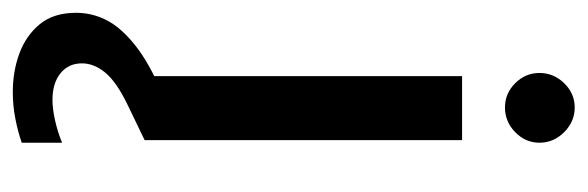

<svg xmlns="http://www.w3.org/2000/svg" viewBox="-367 -383 918 300"><g transform="rotate(90 92.0 -233.0)"><path d="M61 0V-496H161V0ZM110 -563Q88 -563 72 -579Q56 -595 56 -617Q56 -639 72 -655.5Q88 -672 110 -672Q132 -672 148.5 -655.5Q165 -639 165 -617Q165 -595 148.5 -579Q132 -563 110 -563ZM86 206Q53 206 25 195.5Q-3 185 -20.5 163.5Q-38 142 -38 107Q-38 82 -26.5 59.5Q-15 37 12.5 15Q40 -7 87 -27L137 -49L161 0L105 27Q70 44 55.5 61.5Q41 79 41 98Q41 119 56.5 131.5Q72 144 98 144Q112 144 130 140Q148 136 165 129V192Q148 198 127.5 202Q107 206 86 206Z"/></g></svg>

Font: DM Sans 28pt Medium
Style: Regular
Weight: 500
Version: Version 4.004;gftools[0.9.30]